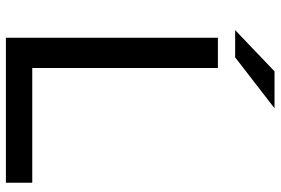

<svg xmlns="http://www.w3.org/2000/svg" viewBox="-166 -760 927 634"><g transform="rotate(90 297.0 -443.5)"><path d="M105 0V-700H205V-87H584V0ZM80 -757 216 -887H338L170 -757Z"/></g></svg>

Font: MOST Montserrat Medium
Style: Regular
Weight: 500
Designer: Julieta Ulanovsky
Foundry: Julieta Ulanovsky
Version: Version 8.000;March 11, 2024;FontCreator 15.0.0.2926 64-bit